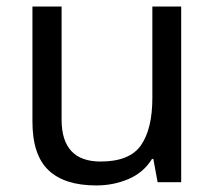

<svg xmlns="http://www.w3.org/2000/svg" viewBox="-20 -556 658 586"><path d="M533 -536V0H461L448 -71H444Q418 -29 372 -9.5Q326 10 274 10Q177 10 128 -36.5Q79 -83 79 -185V-536H168V-191Q168 -63 287 -63Q376 -63 410.5 -113Q445 -163 445 -257V-536Z"/></svg>

Font: Noto Sans Tifinagh Rhissa Ixa
Style: Regular
Weight: 400
Designer: JamraPatel
Foundry: JamraPatel LLC
Version: Version 2.006; ttfautohint (v1.8.4.7-5d5b)